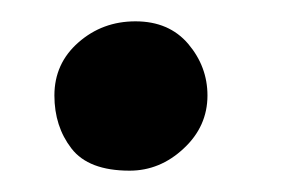

<svg xmlns="http://www.w3.org/2000/svg" viewBox="-20 -511 265 180"><path d="M101.5 -351Q63 -351 47 -371.8Q31 -392.5 31 -421.5Q31 -451.5 53.5 -471.2Q76 -491 107 -491Q138.5 -491 156.5 -469.8Q174.5 -448.5 174.5 -421.5Q174.5 -392.5 152.2 -371.8Q130 -351 101.5 -351Z"/></svg>

Font: Grandstander Medium
Style: Regular
Weight: 500
Designer: Tyler Finck
Foundry: Etcetera Type Co
Version: Version 1.200; ttfautohint (v1.8.3)